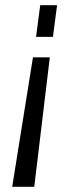

<svg xmlns="http://www.w3.org/2000/svg" viewBox="-20 -560 300 740"><path d="M27 160 107 -339H172L112 160ZM119 -418 135 -540H200L184 -418Z"/></svg>

Font: Pathway Extreme 8pt Thin 12pt Light
Style: Italic
Weight: 300
Italic angle: -8°
Version: Version 1.001;gftools[0.9.26]